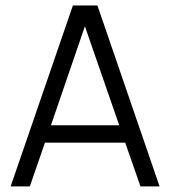

<svg xmlns="http://www.w3.org/2000/svg" viewBox="-20 -668 610 688"><path d="M284.2 -573.7 162.6 -219.2H407.2ZM551.8 0H483.4L428.7 -156.7H141.1L86.9 0H18.1L241.2 -648.4H329.1Z"/></svg>

Font: Potro Sans Bangla
Style: Regular
Weight: 400
Designer: Jayed Ahsan Saad
Foundry: Codepotro
Version: Potro Sans Bangla; Version 0.905